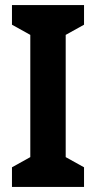

<svg xmlns="http://www.w3.org/2000/svg" viewBox="-20 -827 377 754"><path d="M310 -93V-170L238 -210V-690L310 -730V-807H27V-730L99 -690V-210L27 -170V-93Z"/></svg>

Font: Noto Sans Kannada UI Condensed
Style: Bold
Weight: 700
Width: 3
Designer: Jelle Bosma - Monotype Design Team
Foundry: Monotype Imaging Inc.
Version: Version 2.005